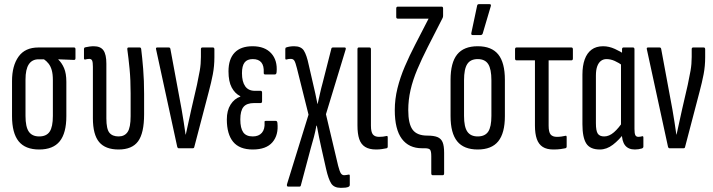

<svg xmlns="http://www.w3.org/2000/svg" viewBox="-20 -715 3441 926"><path d="M169 6Q102 6 70 -33.5Q38 -73 38 -155V-324Q38 -398 69.5 -442Q101 -486 165 -486H337Q344 -486 344 -478V-434Q344 -426 337 -426L261 -429V-428Q278 -412 289 -386.5Q300 -361 300 -320V-155Q300 -73 268 -33.5Q236 6 169 6ZM169 -57Q204 -57 219.5 -80Q235 -103 235 -156V-328Q235 -358 229.5 -377Q224 -396 214 -408.5Q204 -421 192 -429H166Q135 -429 119 -405Q103 -381 103 -331V-156Q103 -103 119 -80Q135 -57 169 -57Z M552 6Q488 6 458 -30Q428 -66 428 -145V-393Q428 -414 424.5 -422.5Q421 -431 410 -431Q405 -431 400 -430Q395 -429 391 -428Q385 -427 385 -434V-478Q385 -486 392 -487Q401 -489 411.5 -490.5Q422 -492 432 -492Q465 -492 479 -472Q493 -452 493 -408V-144Q493 -93 507.5 -75Q522 -57 552 -57Q581 -57 595.5 -78.5Q610 -100 610 -155V-265Q610 -330 605 -382Q600 -434 594 -477Q593 -486 600 -486H654Q660 -486 661 -478Q666 -438 670.5 -382.5Q675 -327 675 -262V-164Q675 -73 646 -33.5Q617 6 552 6Z M842 0Q837 0 835 -6L733 -476Q730 -486 738 -486H794Q801 -486 802 -478L856 -187Q861 -157 866 -126.5Q871 -96 875 -66H876Q883 -97 889.5 -127.5Q896 -158 903 -189L930 -306Q938 -343 943.5 -374.5Q949 -406 949 -440V-478Q949 -486 956 -486H1007Q1014 -486 1014 -477V-439Q1014 -396 1006.5 -357Q999 -318 987 -273L917 -6Q916 0 910 0Z M1199 6Q1135 6 1104.5 -31Q1074 -68 1074 -139Q1074 -182 1092 -210.5Q1110 -239 1139 -249V-251Q1113 -264 1097.5 -293Q1082 -322 1082 -371Q1082 -430 1111.5 -461Q1141 -492 1198 -492Q1257 -492 1288 -458Q1319 -424 1314 -367Q1313 -356 1306 -356H1258Q1251 -356 1252 -366Q1255 -430 1199 -430Q1172 -430 1159.5 -413.5Q1147 -397 1147 -362Q1147 -321 1162.5 -299Q1178 -277 1209 -277H1237Q1244 -277 1244 -268V-227Q1244 -218 1237 -218H1206Q1170 -218 1154.5 -199.5Q1139 -181 1139 -139Q1139 -97 1153 -77Q1167 -57 1199 -57Q1228 -57 1243 -74.5Q1258 -92 1256 -124Q1254 -132 1262 -132H1310Q1317 -132 1318 -122Q1324 -64 1294 -29Q1264 6 1199 6Z M1624 191Q1591 191 1577.5 170Q1564 149 1553 101L1530 -1Q1524 -28 1518.5 -54.5Q1513 -81 1508 -109H1506Q1501 -81 1494 -54.5Q1487 -28 1479 -1L1431 179Q1430 185 1424 185H1370Q1362 185 1364 174L1468 -162L1412 -386Q1405 -414 1399.5 -422.5Q1394 -431 1383 -431Q1378 -431 1372.5 -430.5Q1367 -430 1361 -428Q1356 -427 1356 -434V-478Q1356 -485 1360 -486Q1368 -489 1378 -490.5Q1388 -492 1399 -492Q1432 -492 1445.5 -471Q1459 -450 1469 -402L1489 -315Q1495 -290 1500.5 -265Q1506 -240 1511 -214H1512Q1518 -240 1523.5 -265Q1529 -290 1536 -315L1578 -480Q1579 -486 1586 -486H1642Q1650 -486 1647 -476L1552 -164L1611 85Q1618 112 1624 121Q1630 130 1640 130Q1645 130 1650.5 129Q1656 128 1662 127Q1667 126 1667 133V177Q1667 182 1663 185Q1656 189 1645.5 190Q1635 191 1624 191Z M1794 6Q1761 6 1741 -6.5Q1721 -19 1712.5 -44.5Q1704 -70 1704 -110V-477Q1704 -486 1710 -486H1762Q1769 -486 1769 -477V-109Q1769 -78 1778.5 -66.5Q1788 -55 1808 -55Q1818 -55 1827 -56Q1836 -57 1844 -59Q1850 -61 1850 -52V-8Q1850 -2 1845 0Q1835 2 1822 4Q1809 6 1794 6Z M2067 130Q2060 130 2060 121V38Q2060 15 2054.5 7.5Q2049 0 2029 0H2015Q1952 0 1918 -45.5Q1884 -91 1884 -184Q1884 -237 1897 -289.5Q1910 -342 1932.5 -394.5Q1955 -447 1982 -499L2047 -625H1899Q1891 -625 1891 -633V-674Q1891 -683 1899 -683H2110Q2117 -683 2117 -674V-640Q2117 -636 2116.5 -634Q2116 -632 2115 -629L2043 -488Q2014 -431 1992.5 -380Q1971 -329 1960 -281Q1949 -233 1949 -184Q1949 -118 1970 -89.5Q1991 -61 2041 -61Q2072 -61 2089.5 -54Q2107 -47 2114.5 -29.5Q2122 -12 2122 22V121Q2122 130 2115 130Z M2284 6Q2217 6 2185 -33.5Q2153 -73 2153 -155V-330Q2153 -413 2185 -452.5Q2217 -492 2284 -492Q2351 -492 2383 -452.5Q2415 -413 2415 -330V-155Q2415 -73 2383 -33.5Q2351 6 2284 6ZM2284 -57Q2319 -57 2334.5 -80Q2350 -103 2350 -156V-328Q2350 -382 2334.5 -406Q2319 -430 2284 -430Q2249 -430 2233.5 -406Q2218 -382 2218 -328V-156Q2218 -103 2234 -80Q2250 -57 2284 -57ZM2259 -546Q2252 -546 2253 -555L2281 -687Q2282 -695 2290 -695H2341Q2350 -695 2347 -685L2308 -553Q2305 -546 2298 -546Z M2649 6Q2617 6 2597.5 -6.5Q2578 -19 2569 -44.5Q2560 -70 2560 -110V-424H2471Q2464 -424 2464 -433V-477Q2464 -486 2471 -486H2736Q2743 -486 2743 -477V-433Q2743 -424 2736 -424H2626V-109Q2626 -78 2635.5 -66.5Q2645 -55 2666 -55Q2677 -55 2688 -56.5Q2699 -58 2707 -60Q2713 -62 2713 -53V-8Q2713 -2 2707 0Q2698 2 2683.5 4Q2669 6 2649 6Z M2873 6Q2826 6 2807.5 -23Q2789 -52 2789 -116V-355Q2789 -398 2800 -428.5Q2811 -459 2833 -475.5Q2855 -492 2889 -492Q2917 -492 2945.5 -479Q2974 -466 2990 -454L2984 -398Q2965 -412 2945 -421Q2925 -430 2905 -430Q2890 -430 2878.5 -421.5Q2867 -413 2860.5 -395.5Q2854 -378 2854 -350V-121Q2854 -84 2863 -70.5Q2872 -57 2894 -57Q2918 -57 2941 -77Q2964 -97 2986 -131L2992 -75Q2966 -40 2936 -17Q2906 6 2873 6ZM3042 6Q2979 6 2979 -74V-95L2975 -97V-414L2980 -439V-477Q2980 -486 2987 -486H3033Q3040 -486 3040 -477V-93Q3040 -72 3044 -63.5Q3048 -55 3059 -55Q3064 -55 3069 -56Q3074 -57 3078 -58Q3083 -59 3083 -51V-8Q3083 -2 3076 1Q3059 6 3042 6Z M3209 0Q3204 0 3202 -6L3100 -476Q3097 -486 3105 -486H3161Q3168 -486 3169 -478L3223 -187Q3228 -157 3233 -126.5Q3238 -96 3242 -66H3243Q3250 -97 3256.5 -127.5Q3263 -158 3270 -189L3297 -306Q3305 -343 3310.5 -374.5Q3316 -406 3316 -440V-478Q3316 -486 3323 -486H3374Q3381 -486 3381 -477V-439Q3381 -396 3373.5 -357Q3366 -318 3354 -273L3284 -6Q3283 0 3277 0Z"/></svg>

Font: Sofia Sans Extra Condensed
Style: Regular
Weight: 400
Designer: Botio Nikoltchev, Ani Petrova
Foundry: lettersoup
Version: Version 4.101